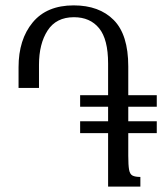

<svg xmlns="http://www.w3.org/2000/svg" viewBox="-20 -694 618 714"><path d="M278 -199V-243H382V-297H278V-340H382V-458Q382 -548 348.5 -589Q315 -630 255 -630Q189 -630 157 -580.5Q125 -531 125 -453V-367H49V-444Q49 -547 101.5 -610.5Q154 -674 254 -674Q349 -674 403 -619.5Q457 -565 457 -447V-340H563V-297H457V-243H563V-199H457V-115Q457 -80 460 -63Q463 -46 473 -41Q483 -36 502 -36V0H382V-199Z"/></svg>

Font: Noto Serif Armenian Condensed
Style: Regular
Weight: 400
Width: 3
Designer: Monotype Design Team
Foundry: Monotype Imaging Inc.
Version: Version 2.008; ttfautohint (v1.8.4.7-5d5b)